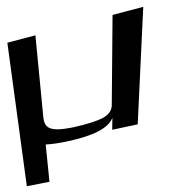

<svg xmlns="http://www.w3.org/2000/svg" viewBox="-105 -546 729 779"><g transform="rotate(-5 259.0 -156.0)"><path d="M443 -25 507 -498 380 -476 345 -112C343 -91 330 -75 306 -64C282 -53 241 -44 183 -36C157 -33 135 -32 118 -33C79 -36 64 -52 64 -87L61 -421L-55 -401L-27 186L66 176L64 24C90 25 119 23 152 19C261 6 325 -21 343 -61L338 -12Z"/></g></svg>

Font: Gamestation Warped
Style: Regular
Weight: 400
Designer: Jonas Hecksher
Foundry: Jonas Hecksher, Playtypeª, e-types AS
Version: Version 1.003